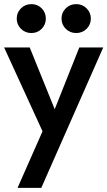

<svg xmlns="http://www.w3.org/2000/svg" viewBox="-24 -690 520 930"><path d="M476 -460 176 220H61L182 -54L-4 -460H120L241 -161L360 -460ZM294.5 -550.5Q274 -571 274 -600Q274 -629 294.5 -649.5Q315 -670 345 -670Q375 -670 395.5 -649.5Q416 -629 416 -600Q416 -571 395.5 -550.5Q375 -530 345 -530Q315 -530 294.5 -550.5ZM77.5 -550.5Q57 -571 57 -600Q57 -629 77.5 -649.5Q98 -670 128 -670Q158 -670 178 -649.5Q198 -629 198 -600Q198 -571 178 -550.5Q158 -530 128 -530Q98 -530 77.5 -550.5Z"/></svg>

Font: Renner* Medium
Style: Medium
Weight: 500
Version: Version 003.000 ; ttfautohint (v0.97) -l 8 -r 50 -G 200 -x 1